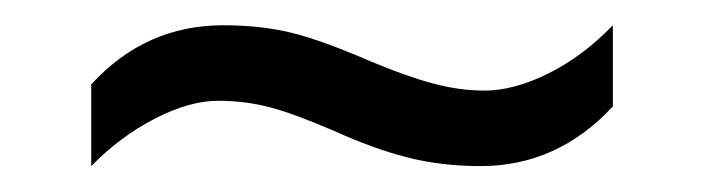

<svg xmlns="http://www.w3.org/2000/svg" viewBox="-20 -418 547 149"><path d="M149.4 -339.8Q127 -339.8 100.1 -325.9Q73.2 -312 50.8 -289.1V-352.5Q92.8 -398.4 153.3 -398.4Q182.1 -398.4 206.1 -392.6Q230 -386.7 267.1 -370.6Q294.9 -358.9 315.7 -353.3Q336.4 -347.7 356 -347.7Q378.9 -347.7 405.8 -361.1Q432.6 -374.5 455.6 -398.4V-335.4Q412.6 -289.1 353 -289.1Q322.3 -289.1 295.9 -295.9Q269.5 -302.7 239.3 -316.4Q207.5 -330.1 188.5 -335Q169.4 -339.8 149.4 -339.8Z"/></svg>

Font: XL-Viking
Style: Regular
Weight: 400
Foundry: Ascender Corporation
Version: Version 1.10 March 23, 2015